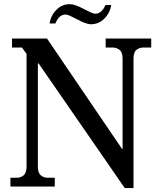

<svg xmlns="http://www.w3.org/2000/svg" viewBox="-20 -916 790 943"><path d="M210.9 -726.6 580.1 -183.6H582V-627Q582 -660.2 566.9 -671.4Q551.8 -682.6 534.2 -682.6H499V-726.6H722.7V-682.6H683.6Q665 -682.6 650.4 -671.4Q635.7 -660.2 635.7 -627V7.8H592.8L168.9 -605.5L166 -602.5V-98.6Q166 -66.4 180.7 -54.7Q195.3 -43 212.9 -43H249V0H31.2V-43H63.5Q81.1 -43 95.7 -54.7Q110.4 -66.4 110.4 -98.6V-651.4L87.9 -682.6H39.1V-726.6ZM223.6 -800.8Q229.5 -839.8 256.8 -867.7Q284.2 -895.5 322.3 -895.5Q335.9 -895.5 352.5 -889.6Q369.1 -883.8 389.6 -873Q410.2 -862.3 424.8 -855.5Q439.5 -848.6 447.3 -848.6Q479.5 -848.6 498 -891.6H526.4Q523.4 -872.1 514.6 -855Q505.9 -837.9 492.7 -824.7Q479.5 -811.5 462.9 -804.2Q446.3 -796.9 427.7 -796.9Q414.1 -796.9 397 -803.2Q379.9 -809.6 360.4 -820.3Q338.9 -831.1 324.7 -837.9Q310.5 -844.7 302.7 -844.7Q269.5 -844.7 252 -800.8Z"/></svg>

Font: Subtext
Style: Regular
Weight: 400
Designer: Christopher J. Fynn
Foundry: Christopher J. Fynn for DDC
Version: Version 1.000 preliminary